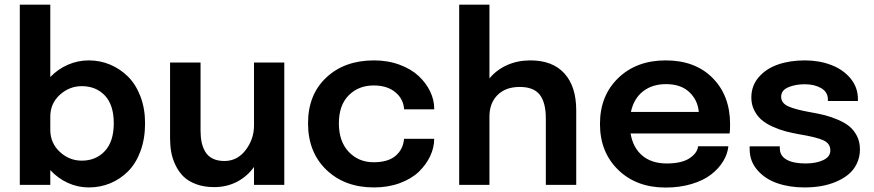

<svg xmlns="http://www.w3.org/2000/svg" viewBox="-20 -802 3793 833"><path d="M65.9 0V-781.7H198.2V-467.8Q231 -502 274.2 -521Q317.4 -540 365.2 -540Q414.1 -540 457.8 -521.7Q501.5 -503.4 535.4 -469.7Q569.3 -436 589.4 -383.5Q609.4 -331.1 609.4 -267.1Q609.4 -200.7 589.8 -147.2Q570.3 -93.8 536.6 -59.6Q502.9 -25.4 459 -7.1Q415 11.2 365.2 11.2Q317.9 11.2 274.4 -8.5Q231 -28.3 198.2 -64V0ZM335 -428.2Q280.8 -428.2 239.5 -390.6Q198.2 -353 198.2 -295.9V-238.8Q198.2 -181.6 239.3 -143.3Q280.3 -105 335 -105Q396 -105 434.8 -146.5Q473.6 -188 473.6 -267.1Q473.6 -346.7 435.1 -387.5Q396.5 -428.2 335 -428.2Z M908.7 9.8Q865.2 9.8 831.1 -2.9Q796.9 -15.6 776.1 -36.1Q755.4 -56.6 741.7 -85Q728 -113.3 722.9 -142.1Q717.8 -170.9 717.8 -202.6V-530.8H850.1V-236.3Q850.1 -207.5 854.7 -185.1Q859.4 -162.6 870.6 -143.6Q881.8 -124.5 902.8 -114Q923.8 -103.5 953.6 -103.5Q1009.8 -103.5 1045.9 -151.1Q1082 -198.7 1082 -257.3V-530.8H1213.4V0H1082V-77.6Q1052.7 -36.6 1008.3 -13.4Q963.9 9.8 908.7 9.8Z M1602.5 11.2Q1475.6 11.2 1396 -65.2Q1316.4 -141.6 1316.4 -267.1Q1316.4 -391.6 1395.8 -465.8Q1475.1 -540 1602.5 -540Q1663.1 -540 1713.6 -521.2Q1764.2 -502.4 1796.4 -472.2Q1828.6 -441.9 1846.2 -405.3Q1863.8 -368.7 1863.8 -331.5V-327.6H1733.4Q1733.4 -329.6 1732.7 -334Q1731.9 -338.4 1731.9 -338.9Q1725.6 -378.9 1691.2 -405Q1656.7 -431.2 1601.1 -431.2Q1535.2 -431.2 1492.7 -388.2Q1450.2 -345.2 1450.2 -267.1Q1450.2 -188.5 1492.9 -143.3Q1535.6 -98.1 1601.1 -98.1Q1664.1 -98.1 1696.8 -126.5Q1729.5 -154.8 1732.9 -199.7H1863.8Q1863.8 -161.6 1846.4 -124.8Q1829.1 -87.9 1797.4 -57.1Q1765.6 -26.4 1714.8 -7.6Q1664.1 11.2 1602.5 11.2Z M1972.2 0V-781.7H2103.5V-461.9Q2134.3 -499 2179.9 -519.5Q2225.6 -540 2281.2 -540Q2377.4 -540 2428.7 -483.4Q2480 -426.8 2480 -323.7V0H2348.1V-288.6Q2348.1 -356.9 2321.8 -390.9Q2295.4 -424.8 2234.9 -424.8Q2173.3 -424.8 2138.4 -389.6Q2103.5 -354.5 2103.5 -296.4V0Z M3140.1 -167.5Q3136.7 -133.8 3117.4 -102.1Q3098.1 -70.3 3064.9 -44.7Q3031.7 -19 2980.5 -3.7Q2929.2 11.7 2868.2 11.7Q2740.7 11.7 2661.9 -65.2Q2583 -142.1 2583 -264.2Q2583 -387.2 2662.4 -463.6Q2741.7 -540 2868.2 -540Q2996.1 -540 3071.8 -463.6Q3147.5 -387.2 3147.5 -263.2Q3147.5 -236.8 3145.5 -223.1H2715.8Q2726.1 -161.1 2766.6 -127Q2807.1 -92.8 2872.6 -92.8Q2937 -92.8 2971.2 -115.2Q3005.4 -137.7 3008.8 -167.5ZM2869.6 -437Q2809.6 -437 2769.5 -405.5Q2729.5 -374 2717.3 -316.4H3011.7Q3007.3 -367.7 2970.7 -402.3Q2934.1 -437 2869.6 -437Z M3470.2 11.2Q3405.3 11.2 3352.3 -7.1Q3299.3 -25.4 3265.9 -64Q3232.4 -102.5 3232.4 -155.3V-167H3363.3V-158.2Q3363.3 -126 3392.6 -109.4Q3421.9 -92.8 3474.6 -92.8Q3520.5 -92.8 3551.5 -107.2Q3582.5 -121.6 3582.5 -149.4Q3582.5 -179.2 3552.7 -193.1Q3522.9 -207 3448.7 -219.2Q3415.5 -225.1 3387.9 -232.4Q3360.4 -239.7 3331.8 -252.7Q3303.2 -265.6 3283.9 -282.2Q3264.6 -298.8 3252.2 -323.7Q3239.7 -348.6 3239.7 -378.9Q3239.7 -429.7 3271.5 -466.8Q3303.2 -503.9 3355 -522Q3406.7 -540 3471.7 -540Q3533.2 -540 3585.2 -520.5Q3637.2 -501 3669.7 -462.2Q3702.1 -423.3 3702.1 -372.1V-363.8H3571.8V-370.6Q3571.8 -402.8 3542.5 -419.7Q3513.2 -436.5 3471.7 -436.5Q3430.7 -436.5 3399.9 -423.3Q3369.1 -410.2 3369.1 -382.3Q3369.1 -354.5 3400.6 -340.3Q3432.1 -326.2 3499.5 -314.5Q3533.2 -308.6 3559.1 -302Q3585 -295.4 3615 -282.7Q3645 -270 3664.8 -253.9Q3684.6 -237.8 3697.8 -212.2Q3710.9 -186.5 3710.9 -154.3Q3710.9 -120.6 3697.5 -92.5Q3684.1 -64.5 3661.4 -45.7Q3638.7 -26.9 3607.7 -13.7Q3576.7 -0.5 3542.2 5.4Q3507.8 11.2 3470.2 11.2Z"/></svg>

Font: Epilogue SemiBold
Style: Regular
Weight: 600
Designer: Tyler Finck
Foundry: Etcetera Type Co
Version: Version 2.112